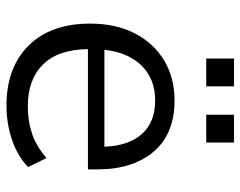

<svg xmlns="http://www.w3.org/2000/svg" viewBox="-95 -640 744 594"><g transform="rotate(90 277.0 -343.0)"><path d="M53 0ZM53 0ZM307 9Q189 9 121 -59.5Q53 -128 53 -250Q53 -329 83 -387.5Q113 -446 166.5 -478.5Q220 -511 291 -511Q394 -511 449 -446.5Q504 -382 504 -273V-243H132Q133 -151 179.5 -104Q226 -57 309 -57Q354 -57 393 -70Q432 -83 469 -115L497 -58Q464 -26 413.5 -8.5Q363 9 307 9ZM291 -451Q224 -451 183 -409Q142 -367 134 -294H434Q431 -369 394.5 -410Q358 -451 291 -451ZM335 -609V-695H421V-609ZM161 -609V-695H247V-609Z"/></g></svg>

Font: Winston
Style: Regular
Weight: 400
Designer: Original fonts by Vernon Adams / Changes by Cristiano Sobral
Foundry: Original fonts by Vernon Adams / Changes by Cristiano Sobral
Version: Version 2.503;July 17, 2020;FontCreator 13.0.0.2655 64-bit